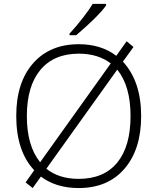

<svg xmlns="http://www.w3.org/2000/svg" viewBox="-20 -951 804 981"><path d="M701.2 -357.9Q701.2 -188 616.2 -89.1Q531.2 9.8 381.8 9.8Q266.6 9.8 189 -48.8L147 9.8L110.8 -19L154.8 -81.1Q63 -178.7 63 -358.9Q63 -529.3 148.7 -627.2Q234.4 -725.1 382.8 -725.1Q496.1 -725.1 574.2 -666L627 -740.2L662.1 -710.9L607.9 -636.2Q701.2 -535.2 701.2 -357.9ZM647 -357.9Q647 -511.7 579.1 -595.2L216.8 -88.9Q281.7 -37.1 381.8 -37.1Q510.7 -37.1 578.9 -120.1Q647 -203.1 647 -357.9ZM117.2 -357.9Q117.2 -205.6 185.1 -122.1L545.9 -627Q481 -676.8 382.8 -676.8Q255.4 -676.8 186.3 -593.8Q117.2 -510.7 117.2 -357.9ZM335 -778.8Q370.6 -817.4 405.5 -862.5Q440.4 -907.7 453.1 -931.2H522V-922.9Q504.4 -897.5 462.2 -855.5Q419.9 -813.5 369.1 -771H335Z"/></svg>

Font: JBL Sans
Style: Light
Weight: 300
Version: Version 1.10